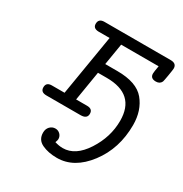

<svg xmlns="http://www.w3.org/2000/svg" viewBox="-156 -548 848 892"><g transform="rotate(30 268.0 -102.0)"><path d="M55 -26Q55 -53 85 -53H153L207 -378H147Q118 -379 118 -403Q118 -431 149 -431H504Q536 -431 536 -404Q536 -398 530.5 -365Q525 -332 523 -327Q515 -310 494 -310Q464 -310 464 -336Q464 -345 470 -378H269L250 -263H315Q419 -263 461.5 -211.5Q504 -160 504 -82Q504 44 434.5 135.5Q365 227 273 227Q226 227 192.5 211Q159 195 159 157Q159 137 171 124.5Q183 112 200 112Q215 112 225.5 122.5Q236 133 236 148Q236 154 231 167Q254 174 274 174Q341 174 391.5 96Q442 18 442 -69Q442 -211 288 -211H241L215 -53H274Q304 -53 304 -27Q304 0 269 0H86Q55 0 55 -26Z"/></g></svg>

Font: CMU Typewriter Text
Style: LightOblique
Weight: 200
Italic angle: -9.46001°
Version: Version 0.7.0